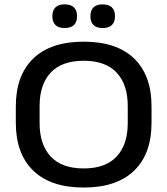

<svg xmlns="http://www.w3.org/2000/svg" viewBox="-20 -845 767 880"><path d="M363.5 14.5Q212.5 14.5 132.5 -62.8Q52.5 -140 52.5 -282.5V-357Q52.5 -499.5 132.5 -576.8Q212.5 -654 363.5 -654Q515 -654 594.8 -576.8Q674.5 -499.5 674.5 -357V-282.5Q674.5 -140 594.8 -62.8Q515 14.5 363.5 14.5ZM363.5 -73Q464 -73 514.8 -127.8Q565.5 -182.5 565.5 -280.5V-359.5Q565.5 -457.5 514.8 -512Q464 -566.5 363.5 -566.5Q263 -566.5 212.2 -512Q161.5 -457.5 161.5 -359.5V-280.5Q161.5 -182.5 212.2 -127.8Q263 -73 363.5 -73ZM276 -716.5Q248 -716.5 234 -730.5Q220 -744.5 220 -769.5V-772Q220 -797 234 -811Q248 -825 276 -825Q305 -825 319 -811Q333 -797 333 -772V-769.5Q333 -744.5 319 -730.5Q305 -716.5 276 -716.5ZM450.5 -716.5Q422 -716.5 408.2 -730.5Q394.5 -744.5 394.5 -769.5V-772Q394.5 -797 408.2 -811Q422 -825 450.5 -825Q479 -825 493 -811Q507 -797 507 -772V-769.5Q507 -744.5 493 -730.5Q479 -716.5 450.5 -716.5Z"/></svg>

Font: Anek Gurmukhi Medium SemiExpanded
Style: Regular
Weight: 500
Width: 6
Version: Version 1.003